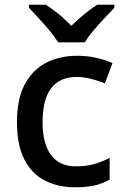

<svg xmlns="http://www.w3.org/2000/svg" viewBox="-20 -786 530 816"><path d="M300 10Q226 10 170 -19Q114 -48 83 -109.5Q52 -171 52 -266Q52 -366 85.5 -428Q119 -490 176.5 -519.5Q234 -549 308 -549Q353 -549 392.5 -539.5Q432 -530 458 -518L426 -432Q398 -443 366.5 -451Q335 -459 307 -459Q161 -459 161 -267Q161 -175 197 -127Q233 -79 303 -79Q348 -79 382 -89Q416 -99 446 -115V-23Q417 -6 383 2Q349 10 300 10ZM227 -606Q213 -629 191 -655.5Q169 -682 145 -708Q121 -734 103 -753V-766H175Q201 -749 229.5 -726Q258 -703 283 -676Q310 -703 338.5 -726Q367 -749 393 -766H466V-753Q448 -734 423.5 -708Q399 -682 376.5 -655.5Q354 -629 341 -606Z"/></svg>

Font: Noto Sans Tangsa Medium
Style: Regular
Weight: 500
Version: Version 1.504